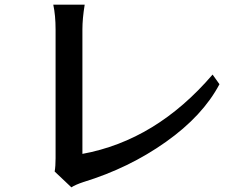

<svg xmlns="http://www.w3.org/2000/svg" viewBox="-20 -765 1040 818"><path d="M207 -745.1H340.8Q331.1 -685.5 331.1 -640.6V-109.4Q645.5 -167 885.7 -447.3L915 -406.2Q843.8 -271.5 686.5 -160.2Q529.3 -48.8 335 10.7Q299.8 22.5 284.2 33.2L212.9 -34.2Q216.8 -56.6 216.8 -90.8V-639.6Q216.8 -699.2 207 -745.1Z"/></svg>

Font: GenEi LateMin v2
Style: Medium
Weight: 500
Designer: o_tamon (Modified)
Foundry: o_tamon / Adobe Systems Incorporated / FONT 910 / Philipp H. Poll
Version: Version 2.1;Original Version 1.004